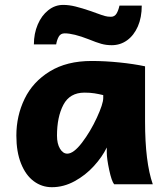

<svg xmlns="http://www.w3.org/2000/svg" viewBox="-20 -759 688 791"><path d="M419.9 -130.9V-151.4Q401.4 -112.8 366.9 -75Q332.5 -37.1 287.4 -12.5Q242.2 12.2 193.8 12.2Q152.3 12.2 119.1 -12.5Q85.9 -37.1 66.7 -85.2Q47.4 -133.3 47.4 -200.2Q47.4 -281.7 81.3 -351.8Q115.2 -421.9 185.1 -464.8Q254.9 -507.8 357.4 -507.8Q412.6 -507.8 472.2 -501.7Q531.7 -495.6 577.6 -485.8V-258.8Q577.6 -91.3 609.4 0H450.2Q439.9 -12.2 429.9 -58.8Q419.9 -105.5 419.9 -130.9ZM328.1 -377.4Q267.6 -377.4 241.2 -327.4Q214.8 -277.3 214.8 -200.2Q214.8 -167 227.1 -146.5Q239.3 -126 257.3 -126Q283.2 -126 317.9 -171.4Q352.5 -216.8 378.9 -273.9Q405.3 -331.1 405.3 -355V-367.2Q387.2 -371.6 369.4 -374.5Q351.6 -377.4 328.1 -377.4ZM240.2 -738.8Q264.2 -738.8 291 -732.2Q317.9 -725.6 355 -712.9L377.9 -704.6Q400.4 -696.3 411.9 -693.1Q423.3 -689.9 437 -689.9Q452.1 -689.9 460 -702.9Q467.8 -715.8 472.2 -735.8H564Q564 -687 547.9 -650.1Q531.7 -613.3 503.7 -593Q475.6 -572.8 440.4 -572.8Q417.5 -572.8 397.5 -578.4Q377.4 -584 345.2 -597.2Q282.7 -621.6 246.6 -621.6Q230 -621.6 222.4 -608.6Q214.8 -595.7 211.4 -576.2H119.6Q119.6 -620.6 135.5 -658Q151.4 -695.3 179 -717Q206.5 -738.8 240.2 -738.8Z"/></svg>

Font: Lesson One Extra
Style: Regular
Weight: 800
Designer: But Ko, Victor Gaultney, Annie Olsen, Julie Remington, Don Collingsworth, Eric Hays, Becca Hirsbrunner
Version: Version 1.100